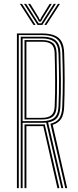

<svg xmlns="http://www.w3.org/2000/svg" viewBox="-20 -973 403 993"><path d="M67.5 0V-800H197Q234.5 -800 259.6 -790.6Q284.8 -781.2 297.8 -759.1Q310.8 -737 311.8 -698.8Q314.2 -625.8 314.4 -556.9Q314.5 -488 311.8 -420.5Q310.2 -380.2 296.5 -358.8Q282.8 -337.2 252.5 -327.5L327.5 0H317.5L240.8 -333.2Q272.2 -340.5 286.2 -360.8Q300.2 -381 302 -420.5Q305 -489.2 304.9 -558.4Q304.8 -627.5 302 -698.8Q300.8 -733.2 289.1 -753.6Q277.5 -774 254.6 -782.8Q231.8 -791.5 197 -791.5H77.2V0ZM106.8 0V-329.5H193.2Q198.2 -329.5 202.9 -329.5Q207.5 -329.5 211.5 -329.8L287.2 0H277L203.8 -321Q201.2 -320.8 198.6 -320.8Q196 -320.8 193.2 -320.8H116.5V0ZM87.2 0V-783H197Q229 -783 249.8 -774.8Q270.5 -766.5 280.9 -748Q291.2 -729.5 292.2 -698.5Q294.2 -631.8 294.9 -560.6Q295.5 -489.5 292.2 -421.5Q290.5 -383 275.8 -364.1Q261 -345.2 228.8 -340L307.2 0H297.2L219 -338.8Q213.2 -338.5 207.4 -338.2Q201.5 -338 196 -338H97V0ZM97 -346.5H196Q239.5 -346.5 260.1 -363.4Q280.8 -380.2 282.5 -421.8Q285.5 -491.5 285.4 -559.6Q285.2 -627.8 282.5 -697.5Q280.5 -742.2 259 -758.2Q237.5 -774.2 197 -774.2H97ZM106.8 -355V-765.8H197Q234 -765.8 252.9 -751.1Q271.8 -736.5 272.8 -697.5Q274.2 -626.5 274.8 -557.6Q275.2 -488.8 272.8 -421.8Q271.2 -384.8 252.9 -369.9Q234.5 -355 196 -355ZM116.5 -363.5H196Q229.5 -363.5 245.5 -376.8Q261.5 -390 262.8 -422.8Q265.8 -490.5 265.2 -558.6Q264.8 -626.8 262.8 -697.5Q262 -730.8 246.1 -744Q230.2 -757.2 197 -757.2H116.5ZM83 -953H93.8L164 -844H153.2ZM104.2 -953H115.2L168.5 -869.5L179.8 -852.2H193.5L204.5 -869.5L258 -953H269L199 -844H174.2ZM125.5 -953H136.5L180.8 -881.2L183.8 -872.5H189.5L192.5 -881.2L236.8 -953H247.8L199.5 -875.8L191.8 -861.2H181.5L174 -875.8ZM279.5 -953H290.2L219.8 -844H209.2Z"/></svg>

Font: Big Shoulders Inline Text ExtraLight
Style: Regular
Weight: 250
Version: Version 2.002